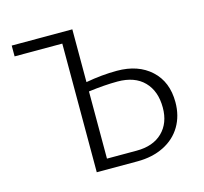

<svg xmlns="http://www.w3.org/2000/svg" viewBox="-97 -767 930 875"><g transform="rotate(-15 368.0 -329.0)"><path d="M684 -216Q684 -152 655 -103Q626 -54 572 -27Q518 0 447 0H255V-607H30V-658H316V-409Q392 -423 463 -423Q563 -423 623.5 -367.5Q684 -312 684 -216ZM622 -207Q622 -285 578 -330Q534 -375 453 -375Q393 -375 316 -365V-48H456Q534 -48 578 -91Q622 -134 622 -207Z"/></g></svg>

Font: Ysabeau Infant Semilight
Style: Regular
Weight: 300
Designer: Christian Thalmann (Catharsis Fonts)
Version: Version 0.003